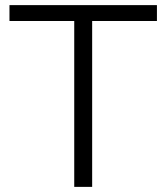

<svg xmlns="http://www.w3.org/2000/svg" viewBox="-20 -730 649 750"><path d="M593 -710V-648H340V0H270V-648H17V-710Z"/></svg>

Font: Raleway
Style: Regular
Weight: 400
Designer: Matt McInerney, Pablo Impallari, Rodrigo Fuenzalida
Foundry: Matt McInerney, Pablo Impallari, Rodrigo Fuenzalida
Version: Version 1.000;PS 001.001;hotconv 1.0.56; ttfautohint (v1.5)